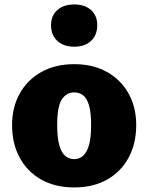

<svg xmlns="http://www.w3.org/2000/svg" viewBox="-20 -823 660 854"><path d="M310.1 10.7Q225.1 10.7 163.1 -24.4Q101.1 -59.6 67.4 -122.1Q33.7 -184.6 33.7 -266.6Q33.7 -346.2 67.9 -407.2Q102.1 -468.3 164.1 -502.9Q226.1 -537.6 310.1 -537.6Q394 -537.6 455.8 -502.9Q517.6 -468.3 551.8 -407.2Q585.9 -346.2 585.9 -266.6Q585.9 -184.6 552.2 -122.1Q518.6 -59.6 456.8 -24.4Q395 10.7 310.1 10.7ZM310.1 -115.2Q332 -115.2 348.9 -129.4Q365.7 -143.6 375.5 -176.5Q385.3 -209.5 385.3 -266.6Q385.3 -322.3 376 -354Q366.7 -385.7 349.9 -398.9Q333 -412.1 310.1 -412.1Q275.9 -412.1 255.1 -381.1Q234.4 -350.1 234.4 -266.6Q234.4 -209 244.1 -175.8Q253.9 -142.6 271 -128.9Q288.1 -115.2 310.1 -115.2ZM310.1 -615.2Q263.2 -615.2 235.1 -641.1Q207 -667 207 -711.4Q207 -753.4 235.1 -778.3Q263.2 -803.2 310.1 -803.2Q357.4 -803.2 385 -778.3Q412.6 -753.4 412.6 -711.4Q412.6 -667 385 -641.1Q357.4 -615.2 310.1 -615.2Z"/></svg>

Font: Comme Black
Style: Regular
Weight: 900
Version: Version 1.000;gftools[0.9.27]